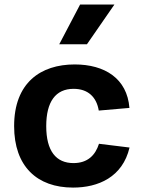

<svg xmlns="http://www.w3.org/2000/svg" viewBox="-20 -838 660 870"><path d="M567 -169.5 428.5 -186.5C412 -134.5 377 -99 313 -99C234.5 -99 189.5 -153 189.5 -266.5C189.5 -376.5 231.5 -435.5 313.5 -435.5C378.5 -435.5 417.5 -398.5 427.5 -337L566.5 -349C556 -482.5 454.5 -546 318.5 -546C164 -546 44 -463 44 -266.5C44 -84 148 12 311 12C425.5 12 535.5 -35.5 567 -169.5ZM248.5 -637.5 343 -817.5H498.5L374 -637.5Z"/></svg>

Font: Monaspace Neon
Style: Bold
Weight: 700
Designer: Riley Cran & the Lettermatic Team
Foundry: Lettermatic
Version: Version 1.200 (Monaspace Neon)